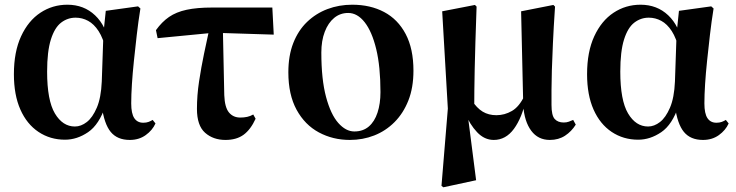

<svg xmlns="http://www.w3.org/2000/svg" viewBox="-20 -577 3126 815"><path d="M256 16Q193 16 143.5 -17Q94 -50 66.5 -112Q39 -174 39 -262Q39 -357 69.5 -423Q100 -489 151.5 -523Q203 -557 266 -557Q336 -557 383.5 -512Q431 -467 444 -388H451L430 -364Q418 -415 398.5 -445Q379 -475 354 -488.5Q329 -502 301 -502Q267 -502 239.5 -481Q212 -460 196 -409.5Q180 -359 180 -273Q180 -151 213 -95.5Q246 -40 298 -40Q324 -40 348.5 -59Q373 -78 391 -120Q409 -162 412 -231L419 -435L429 -531L566 -550L576 -541Q567 -485 560.5 -428.5Q554 -372 548.5 -319.5Q543 -267 540 -220.5Q537 -174 537 -138Q537 -95 550 -75.5Q563 -56 588 -56Q601 -56 610.5 -59.5Q620 -63 628 -68L640 -53Q627 -24 598.5 -3.5Q570 17 531 17Q478 17 450 -17Q422 -51 412 -127L428 -129Q401 -48 354 -16Q307 16 256 16Z M649 -415 642 -449Q667 -484 697.5 -505Q728 -526 772 -535.5Q816 -545 880 -545H1136L1142 -430L887 -438ZM937 17Q885 17 850.5 -13.5Q816 -44 816 -115Q816 -172 825 -231.5Q834 -291 846 -348.5Q858 -406 869 -456H926L932 -173Q934 -121 952 -99.5Q970 -78 1000 -78Q1016 -78 1029.5 -81Q1043 -84 1055 -91L1065 -73Q1044 -27 1014 -5Q984 17 937 17Z M1465 17Q1393 17 1333.5 -15Q1274 -47 1239 -111Q1204 -175 1204 -270Q1204 -341 1225 -394.5Q1246 -448 1283.5 -484Q1321 -520 1370 -538.5Q1419 -557 1475 -557Q1552 -557 1610.5 -526Q1669 -495 1702 -432.5Q1735 -370 1735 -277Q1735 -205 1713.5 -150.5Q1692 -96 1654.5 -58.5Q1617 -21 1568.5 -2Q1520 17 1465 17ZM1484 -19Q1521 -19 1545.5 -40Q1570 -61 1582.5 -99Q1595 -137 1595 -186Q1595 -294 1577 -368.5Q1559 -443 1528 -482.5Q1497 -522 1458 -522Q1424 -522 1398.5 -501Q1373 -480 1358.5 -442Q1344 -404 1344 -354Q1344 -240 1364 -165.5Q1384 -91 1416 -55Q1448 -19 1484 -19Z M1854 212 1881 -116 1857 -529 1996 -556 2003 -549Q2000 -463 1998 -398.5Q1996 -334 1995 -284Q1994 -234 1993.5 -192.5Q1993 -151 1993 -110L1966 -85L2001 188L1862 218ZM2314 17Q2264 17 2235 -22Q2206 -61 2201 -129V-133L2192 -529L2329 -556L2336 -549Q2330 -459 2327 -392.5Q2324 -326 2322.5 -278Q2321 -230 2321 -194.5Q2321 -159 2321 -132Q2321 -87 2334.5 -72Q2348 -57 2373 -57Q2385 -57 2394.5 -60.5Q2404 -64 2413 -68L2424 -48Q2406 -19 2378.5 -1Q2351 17 2314 17ZM2076 17Q2036 17 2005 -16Q1974 -49 1955 -96H1952L1982 -152Q2004 -118 2029 -103Q2054 -88 2087 -88Q2122 -88 2153 -106Q2184 -124 2206 -170L2217 -157H2213Q2196 -77 2161.5 -30Q2127 17 2076 17Z M2689 16Q2626 16 2576.5 -17Q2527 -50 2499.5 -112Q2472 -174 2472 -262Q2472 -357 2502.5 -423Q2533 -489 2584.5 -523Q2636 -557 2699 -557Q2769 -557 2816.5 -512Q2864 -467 2877 -388H2884L2863 -364Q2851 -415 2831.5 -445Q2812 -475 2787 -488.5Q2762 -502 2734 -502Q2700 -502 2672.5 -481Q2645 -460 2629 -409.5Q2613 -359 2613 -273Q2613 -151 2646 -95.5Q2679 -40 2731 -40Q2757 -40 2781.5 -59Q2806 -78 2824 -120Q2842 -162 2845 -231L2852 -435L2862 -531L2999 -550L3009 -541Q3000 -485 2993.5 -428.5Q2987 -372 2981.5 -319.5Q2976 -267 2973 -220.5Q2970 -174 2970 -138Q2970 -95 2983 -75.5Q2996 -56 3021 -56Q3034 -56 3043.5 -59.5Q3053 -63 3061 -68L3073 -53Q3060 -24 3031.5 -3.5Q3003 17 2964 17Q2911 17 2883 -17Q2855 -51 2845 -127L2861 -129Q2834 -48 2787 -16Q2740 16 2689 16Z"/></svg>

Font: Noto Serif TC ExtraBold
Style: Regular
Weight: 800
Designer: Ryoko NISHIZUKA 西塚涼子 (kana & ideographs); Frank Grießhammer (Latin, Greek & Cyrillic); Wenlong ZHANG 张文龙 (bopomofo); San
Foundry: Adobe
Version: Version 2.002-H1;hotconv 1.1.0;makeotfexe 2.6.0